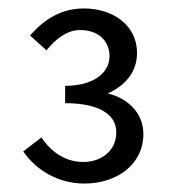

<svg xmlns="http://www.w3.org/2000/svg" viewBox="-20 -816 407 454"><path d="M180 -382C256 -382 319 -427 319 -499C319 -551 280 -584 235 -595C276 -614 304 -645 304 -691C304 -757 246 -796 179 -796C125 -796 85 -771 51 -732L90 -697C112 -725 140 -745 169 -745C212 -745 239 -720 239 -683C239 -643 200 -613 134 -613V-572C210 -572 255 -548 255 -503C255 -459 219 -433 177 -433C136 -433 102 -455 78 -491L35 -458C65 -414 117 -382 180 -382Z"/></svg>

Font: DAIFUKU Sans
Style: Regular
Weight: 400
Designer: Original font ‘Source Han Sans JP’ : Paul D. Hunt
Foundry: Daifuku
Version: Version 1.000